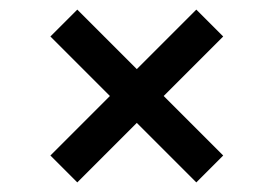

<svg xmlns="http://www.w3.org/2000/svg" viewBox="-20 -512 570 400"><path d="M85 -188 389 -492 445 -436 141 -132ZM389 -132 85 -436 141 -492 445 -188Z"/></svg>

Font: Changa ExtraLight
Style: Regular
Weight: 400
Version: Version 3.002; ttfautohint (v1.8.2)